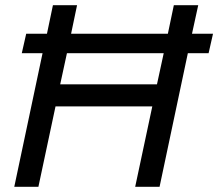

<svg xmlns="http://www.w3.org/2000/svg" viewBox="-20 -720 841 740"><path d="M35 0 144 -515H64L81 -590H161L184 -700H277L254 -590H627L650 -700H744L720 -590H801L784 -515H704L595 0H501L567 -310H194L128 0ZM212 -395H585L611 -515H238Z"/></svg>

Font: Rosa Sans
Style: Italic
Weight: 400
Italic angle: -12°
Designer: Pentagram / MCKL
Foundry: Pentagram / MCKL
Version: Version 1.005;September 16, 2019;FontCreator 11.5.0.2425 64-